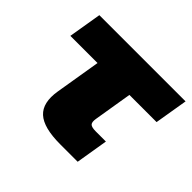

<svg xmlns="http://www.w3.org/2000/svg" viewBox="-126 -674 832 832"><g transform="rotate(45 290.5 -258.0)"><path d="M328.1 0Q226.6 0 186.3 -36.9Q146 -73.7 159.2 -154.3L193.8 -363.3H27.3L52.7 -515.6H581.1L555.7 -363.3H389.2L360.4 -188.5Q356.4 -165.5 364 -157Q371.6 -148.4 398.4 -148.4H460L435.5 0Z"/></g></svg>

Font: Inter Display Black
Style: Italic
Weight: 900
Italic angle: -9.39999°
Designer: Rasmus Andersson
Foundry: rsms
Version: Version 4.000;git-a52131595